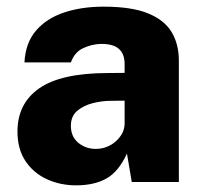

<svg xmlns="http://www.w3.org/2000/svg" viewBox="-20 -547 618 577"><path d="M209 10Q160.5 10 120.2 -8.8Q80 -27.5 56.2 -63.5Q32.5 -99.5 32.5 -151.5Q32.5 -236 97.8 -281.5Q163 -327 302 -327.5L354.5 -328V-354.5Q354.5 -385 337.2 -400.2Q320 -415.5 283 -415Q257.5 -414.5 231 -402.8Q204.5 -391 193 -359.5H53.5Q56.5 -418 88.2 -455Q120 -492 172.8 -509.5Q225.5 -527 291 -527Q375.5 -527 425 -506.8Q474.5 -486.5 496 -450.2Q517.5 -414 517.5 -365V0H376L361.5 -85.5Q336.5 -31 299.8 -10.5Q263 10 209 10ZM268 -99.5Q285 -99.5 300.5 -105.5Q316 -111.5 328 -122.2Q340 -133 347 -146Q354 -159 354.5 -174V-244.5L312.5 -244Q286.5 -244 258.8 -237Q231 -230 212 -213.8Q193 -197.5 193 -169Q193 -136.5 215.2 -118Q237.5 -99.5 268 -99.5Z"/></svg>

Font: Public Sans ExtraBold
Style: Regular
Weight: 800
Designer: The Public Sans Project Authors: Dan O. Williams and USWDS (Libre Franklin designed by Pablo Impallari and Rodrigo Fuenz
Version: Version 1.007